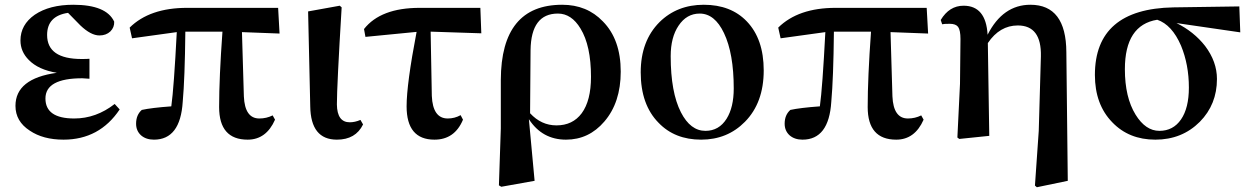

<svg xmlns="http://www.w3.org/2000/svg" viewBox="-20 -571 5256 807"><path d="M483 -111Q398 16 247 16Q161 16 105 -22Q45 -61 45 -126Q45 -241 219 -265Q141 -278 101 -319Q66 -354 66 -401Q66 -467 126 -509Q188 -551 288 -551Q427 -551 460 -480Q461 -456 444 -439Q426 -422 398 -422Q362 -422 318 -464L266 -517Q178 -504 178 -424Q178 -323 323 -323Q346 -323 356 -324V-240Q334 -242 326 -242Q171 -242 171 -157Q171 -73 292 -73Q384 -73 462 -134Z M1005 -166Q1009 -73 1070 -73Q1100 -73 1126 -86L1136 -68Q1099 16 1021 16Q901 16 901 -121Q901 -244 915 -438H759Q757 -242 748 -143Q738 16 627 16Q594 16 573 -2Q552 -21 552 -51Q552 -88 576 -109Q617 -118 700 -124Q711 -203 723 -436L535 -410L525 -455Q609 -538 766 -538H1149L1155 -430L997 -436Z M1284 -124 1275 -523 1408 -547 1416 -540Q1396 -209 1396 -132Q1397 -57 1450 -57Q1472 -57 1495 -67L1506 -48Q1475 16 1396 16Q1286 16 1284 -124Z M1795 -168Q1799 -73 1862 -73Q1891 -73 1916 -87L1926 -68Q1891 16 1806 16Q1689 16 1689 -124Q1689 -218 1731 -437L1516 -416L1510 -449Q1580 -538 1744 -538H1999L2003 -431L1790 -438Z M2208 -95Q2255 -44 2319 -44Q2387 -44 2425 -95Q2464 -148 2464 -248Q2464 -379 2420 -451Q2382 -514 2325 -514Q2212 -514 2210 -360ZM2085 -235Q2086 -551 2343 -551Q2447 -551 2514 -481Q2589 -405 2589 -270Q2589 -140 2520 -60Q2455 16 2359 16Q2259 16 2203 -70L2227 189L2087 214L2077 208L2085 -31Z M2748 -55Q2673 -131 2673 -267Q2673 -399 2752 -478Q2826 -551 2938 -551Q3052 -551 3119 -481Q3190 -407 3190 -275Q3190 -139 3111 -59Q3037 16 2927 16Q2816 16 2748 -55ZM3034 -72Q3064 -120 3064 -199Q3064 -346 3023 -432Q2984 -514 2921 -514Q2866 -514 2832 -463Q2799 -414 2799 -335Q2799 -183 2842 -99Q2882 -21 2945 -21Q3002 -21 3034 -72Z M3731 -166Q3735 -73 3796 -73Q3826 -73 3852 -86L3862 -68Q3825 16 3747 16Q3627 16 3627 -121Q3627 -244 3641 -438H3485Q3483 -242 3474 -143Q3464 16 3353 16Q3320 16 3299 -2Q3278 -21 3278 -51Q3278 -88 3302 -109Q3343 -118 3426 -124Q3437 -203 3449 -436L3261 -410L3251 -455Q3335 -538 3492 -538H3875L3881 -430L3723 -436Z M4468 189 4338 216 4330 209 4346 -21 4355 -334Q4358 -464 4258 -464Q4182 -464 4132 -390L4138 0L4012 13L4004 7L4015 -219L4017 -407Q4017 -444 4007 -458Q3997 -471 3972 -471Q3947 -471 3940 -469L3934 -487Q3970 -547 4030 -547Q4124 -547 4131 -425Q4195 -551 4311 -551Q4461 -551 4462 -352Z M4944 -69Q4977 -117 4977 -203Q4977 -299 4944 -379Q4906 -467 4844 -488Q4708 -466 4708 -280Q4708 -162 4753 -89Q4795 -21 4853 -21Q4911 -21 4944 -69ZM4925 -474Q4998 -438 5045 -378Q5095 -312 5095 -239Q5095 -132 5023 -59Q4948 16 4836 16Q4725 16 4655 -57Q4582 -132 4582 -256Q4582 -534 4912 -540L5189 -544L5193 -435Z"/></svg>

Font: Source Han Serif JP
Style: Bold
Weight: 700
Designer: Ryoko NISHIZUKA  (kana & ideographs); Frank Grießhammer (Latin, Greek & Cyrillic); Wenlong ZHANG  (bopomofo); Sandoll Co
Foundry: Adobe Systems Incorporated
Version: Version 1.000;PS 1;hotconv 16.6.53;makeotf.lib2.5.65590